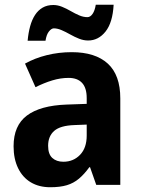

<svg xmlns="http://www.w3.org/2000/svg" viewBox="-20 -776 593 806"><path d="M281 -557Q380 -557 432.5 -509Q485 -461 485 -363V0H384L358 -74H355Q334 -45 311.5 -26Q289 -7 260.5 1.5Q232 10 191 10Q144 10 109.5 -10.5Q75 -31 56 -70Q37 -109 37 -162Q37 -249 93 -291Q149 -333 259 -337L344 -340V-364Q344 -407 324.5 -428Q305 -449 268 -449Q234 -449 199.5 -438.5Q165 -428 129 -410L85 -509Q126 -532 176.5 -544.5Q227 -557 281 -557ZM293 -251Q233 -249 207.5 -226.5Q182 -204 182 -164Q182 -129 199.5 -113Q217 -97 246 -97Q288 -97 316 -126Q344 -155 344 -207V-253ZM457 -756Q453 -681 423 -643.5Q393 -606 350 -606Q331 -606 312 -613.5Q293 -621 274.5 -631.5Q256 -642 238.5 -649.5Q221 -657 206 -657Q196 -657 185.5 -644Q175 -631 171 -605H96Q99 -638 106.5 -665.5Q114 -693 127 -713Q140 -733 159 -744Q178 -755 204 -755Q222 -755 240.5 -747.5Q259 -740 277 -729.5Q295 -719 312.5 -711.5Q330 -704 347 -704Q359 -704 368.5 -717.5Q378 -731 382 -756Z"/></svg>

Font: Noto Sans Thai SemiCondensed
Style: Bold
Weight: 700
Width: 4
Designer: Monotype Design Team
Foundry: Monotype Imaging Inc.
Version: Version 2.001